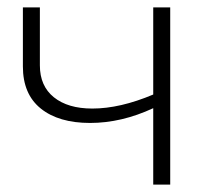

<svg xmlns="http://www.w3.org/2000/svg" viewBox="-20 -500 571 520"><path d="M441 -480V0H395V-207Q309 -167 224 -167Q139 -167 90.5 -206Q42 -245 42 -320V-480H88V-323Q88 -267 126 -236.5Q164 -206 230 -206Q305 -206 395 -244V-480Z"/></svg>

Font: Montserrat Ace
Style: Light
Weight: 300
Designer: Julieta Ulanovsky
Foundry: Julieta Ulanovsky
Version: Version 1